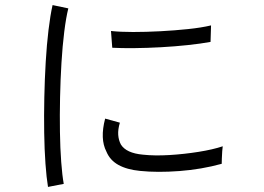

<svg xmlns="http://www.w3.org/2000/svg" viewBox="-20 -745 1040 756"><path d="M169 -9Q163 -45 159 -100.5Q155 -156 154 -223Q153 -290 154.5 -361.5Q156 -433 160 -501Q164 -569 171 -627Q178 -685 187 -725L249 -712Q240 -676 233 -620Q226 -564 222 -497.5Q218 -431 216.5 -361Q215 -291 216 -226Q217 -161 221 -107.5Q225 -54 231 -21ZM532 -72Q480 -77 446.5 -95.5Q413 -114 399 -148Q373 -198 394 -278L452 -262Q444 -235 445.5 -214Q447 -193 456 -176Q477 -142 543 -136Q589 -131 647 -134.5Q705 -138 761.5 -147Q818 -156 857 -169Q856 -164 855 -149.5Q854 -135 853.5 -120.5Q853 -106 853 -100Q773 -78 686.5 -71.5Q600 -65 532 -72ZM422 -557 417 -623Q453 -619 504 -619Q555 -619 611.5 -622Q668 -625 720.5 -630.5Q773 -636 811 -645L809 -580Q771 -573 719.5 -567.5Q668 -562 613.5 -559Q559 -556 508.5 -555.5Q458 -555 422 -557Z"/></svg>

Font: Zen Kaku Gothic New
Style: Regular
Weight: 400
Designer: Yoshimichi Ohira
Foundry: Positype
Version: Version 1.001